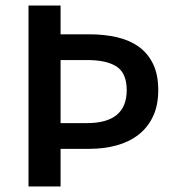

<svg xmlns="http://www.w3.org/2000/svg" viewBox="-20 -674 640 694"><path d="M83 0V-654H199V-550H303Q357 -550 402.5 -539.5Q448 -529 481 -505.5Q514 -482 533 -443.5Q552 -405 552 -348Q552 -293 533 -253Q514 -213 480.5 -187Q447 -161 401.5 -148.5Q356 -136 303 -136H199V0ZM199 -229H294Q438 -229 438 -348Q438 -409 402 -433Q366 -457 294 -457H199Z"/></svg>

Font: TypoPRO Source Sans Pro
Style: Regular
Weight: 600
Designer: Paul D. Hunt
Foundry: Adobe Systems Incorporated
Version: Version 2.020;PS 2.000;hotconv 1.0.86;makeotf.lib2.5.63406